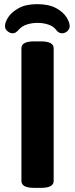

<svg xmlns="http://www.w3.org/2000/svg" viewBox="-20 -901 360 923"><path d="M143 2Q83 2 83 -31V-669Q83 -702 143 -702H178Q238 -702 238 -669V-31Q238 2 178 2ZM41 -741Q28 -741 16 -751Q4 -761 4 -775Q4 -795 20.5 -819.5Q37 -844 71 -862.5Q105 -881 159 -881Q214 -881 248.5 -862.5Q283 -844 299 -819Q315 -794 315 -775Q315 -761 303.5 -751Q292 -741 278 -741Q262 -741 250 -757Q238 -774 213.5 -782.5Q189 -791 160 -791Q134 -791 110 -783.5Q86 -776 71 -759Q62 -749 55.5 -745Q49 -741 41 -741Z"/></svg>

Font: Asap Expanded
Style: Bold
Weight: 700
Width: 7
Designer: Pablo Cosgaya
Foundry: Omnibus-Type
Version: Version 3.001; ttfautohint (v1.8.4.7-5d5b)